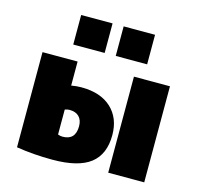

<svg xmlns="http://www.w3.org/2000/svg" viewBox="-110 -877 1036 1004"><g transform="rotate(15 408.0 -375.0)"><path d="M438 -600V-760H608V-600ZM208 -600V-760H378V-600ZM558 0V-520H753V0ZM63 -520H253V-390Q281 -395 308 -395Q412 -395 470 -341Q528 -287 528 -195Q528 -91 463 -40.5Q398 10 258 10Q156 10 63 -5ZM253 -260V-125Q266 -120 278 -120Q348 -120 348 -195Q348 -228 330 -246.5Q312 -265 278 -265Q266 -265 253 -260Z"/></g></svg>

Font: M PLUS 1p Black
Style: Regular
Weight: 900
Version: Version 1.061